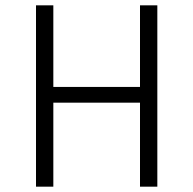

<svg xmlns="http://www.w3.org/2000/svg" viewBox="-20 -700 725 720"><path d="M505 0V-315H180V0H115V-680H180V-374H505V-680H570V0Z"/></svg>

Font: Inria Sans Light
Style: Regular
Weight: 300
Designer: Black Foundry Team
Foundry: Black Foundry
Version: Version 1.2; ttfautohint (v1.8.3)